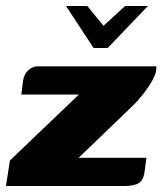

<svg xmlns="http://www.w3.org/2000/svg" viewBox="-29 -620 541 640"><path d="M191 -600H262L316 -534L388 -600H464L330 -460H283ZM233 -94H459L454 -55Q451 -22 435.5 -11Q420 0 387 0H-9L4 -85L234 -305H42L48 -351Q51 -373 65.5 -386Q80 -399 97 -399H492Q494 -380 480.5 -355Q467 -330 447.5 -305.5Q428 -281 410 -264Z"/></svg>

Font: Genos ExtraBold
Style: Italic
Weight: 800
Italic angle: -8°
Version: Version 1.010